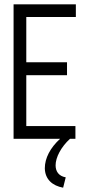

<svg xmlns="http://www.w3.org/2000/svg" viewBox="-20 -644 415 891"><path d="M43 0H259C213 42 188 90 188 137C189 188 223 218 273 227L285 179C252 173 238 151 238 123C238 87 263 38 305 0H330V-59H102V-295H291V-355H102V-565H332V-624H43Z"/></svg>

Font: Inconsolata Condensed Thin
Style: Regular
Weight: 100
Width: 3
Monospace: yes
Designer: Raph Levien, Cyreal, Brenton Simpson
Foundry: Raph Levien, Cyreal, Google
Version: Version 3.100